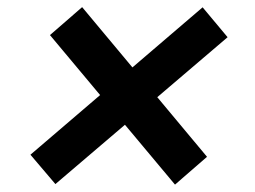

<svg xmlns="http://www.w3.org/2000/svg" viewBox="-20 -553 709 533"><path d="M465.8 -40.5 118.7 -455.6 208 -533.2 554.7 -117.7ZM133.8 -42 64.5 -123.5 542.5 -532.7 611.8 -449.7Z"/></svg>

Font: Inter 17pt SemiBold
Style: Italic
Weight: 600
Italic angle: -9.3988°
Version: Version 4.001;git-66647c0bb